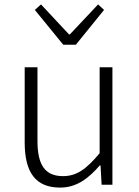

<svg xmlns="http://www.w3.org/2000/svg" viewBox="-20 -838 630 871"><path d="M253 13C327 13 381 -28 433 -88H436L441 0H490V-533H432V-143C372 -71 328 -39 266 -39C184 -39 150 -90 150 -199V-533H92V-192C92 -55 142 13 253 13ZM267 -635H324L452 -793L425 -818L297 -682H293L166 -818L138 -793Z"/></svg>

Font: Noto Sans CJK Light
Style: Regular
Weight: 300
Designer: Ryoko NISHIZUKA (kana & ideographs); Paul D. Hunt (Latin, Greek & Cyrillic); Wenlong ZHANG (bopomofo); Sandoll Communica
Foundry: Adobe Systems Incorporated
Version: Version 1.000;PS 1;hotconv 1.0.78;makeotf.lib2.5.61930